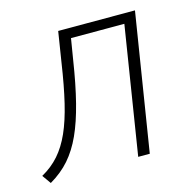

<svg xmlns="http://www.w3.org/2000/svg" viewBox="-88 -567 657 657"><g transform="rotate(-15 240.5 -239.0)"><path d="M14 9 -8 -22Q28 -42 53.5 -71Q79 -100 97.5 -141.5Q116 -183 130 -241.5Q144 -300 156 -380L173 -487H445L367 0H326L398 -452H209L197 -379Q184 -295 168 -232Q152 -169 131.5 -124Q111 -79 83 -47Q55 -15 14 9Z"/></g></svg>

Font: Nunito Sans 10pt Condensed ExtraLight
Style: Italic
Weight: 250
Width: 3
Italic angle: -9°
Designer: Vernon Adams
Foundry: Vernon Adams
Version: Version 3.101;gftools[0.9.27]